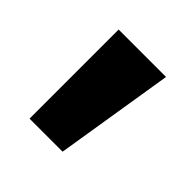

<svg xmlns="http://www.w3.org/2000/svg" viewBox="-86 -765 378 378"><g transform="rotate(45 103.0 -576.0)"><path d="M42 -452V-700H174L134 -452Z"/></g></svg>

Font: Tektur SemiCondensed SemiBold
Style: Regular
Weight: 600
Width: 4
Designer: Adam Jagosz
Foundry: Adam Jagosz
Version: Version 1.005;gftools[0.9.30]